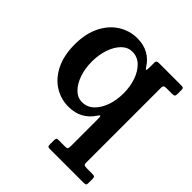

<svg xmlns="http://www.w3.org/2000/svg" viewBox="-210 -678 1076 1076"><g transform="rotate(45 328.0 -140.0)"><path d="M578 183H623.5Q633.5 183 638.2 186.2Q643 189.5 643 200V234.5Q643 247 638.8 250Q634.5 253 621.5 253H356.5Q344 253 340.5 249.2Q337 245.5 337 233V204Q337 191 339.8 187Q342.5 183 355 183H405.5Q420.5 183 423.8 177.8Q427 172.5 427 156.5V-49.5Q427 -79 423.2 -79.2Q419.5 -79.5 411.5 -68Q387.5 -30 349.8 -9Q312 12 261 12Q200 12 149.5 -20Q99 -52 69 -112.8Q39 -173.5 39 -260Q39 -346.5 69.8 -407.5Q100.5 -468.5 151.8 -500.8Q203 -533 264 -533Q314.5 -533 352 -511.8Q389.5 -490.5 413 -452Q419.5 -441.5 423.2 -442.5Q427 -443.5 427 -471V-501Q427 -514.5 432.8 -517.2Q438.5 -520 452 -520H623.5Q634 -520 638.5 -517.2Q643 -514.5 643 -503.5V-473Q643 -459.5 639.2 -454.8Q635.5 -450 621.5 -450H575Q562 -450 557.5 -445.8Q553 -441.5 553 -428.5V163Q553 176.5 558.5 179.8Q564 183 578 183ZM427 -260Q427 -314 411 -359.5Q395 -405 365.8 -432.5Q336.5 -460 297 -460Q261 -460 233.5 -432.5Q206 -405 190.5 -359.5Q175 -314 175 -260Q175 -206 190.5 -160.5Q206 -115 233.5 -87.5Q261 -60 297 -60Q336.5 -60 365.8 -87.5Q395 -115 411 -160.5Q427 -206 427 -260Z"/></g></svg>

Font: Besley SemiBold
Style: Regular
Weight: 600
Designer: Owen Earl
Foundry: indestructible type*
Version: Version 2.001; ttfautohint (v1.8.3)